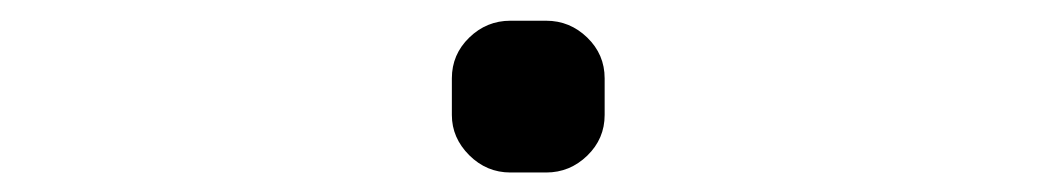

<svg xmlns="http://www.w3.org/2000/svg" viewBox="-20 -455 1040 189"><path d="M482.4 -285.2Q459 -285.2 441.9 -302.2Q424.8 -319.3 424.8 -341.8V-377.9Q424.8 -401.4 441.9 -418Q459 -434.6 482.4 -434.6H517.6Q541 -434.6 558.1 -418Q575.2 -401.4 575.2 -377.9V-341.8Q575.2 -318.4 558.1 -301.8Q541 -285.2 517.6 -285.2Z"/></svg>

Font: Rounded Mgen+ 1mn medium
Style: Regular
Weight: 500
Designer: [Source Han Sans]
Ryoko NISHIZUKA  (kana & ideographs); Paul D. Hunt (Latin, Greek & Cyrillic); Wenlong ZHANG  (bopomofo
Version: Version 1.059.20150602